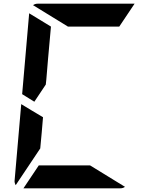

<svg xmlns="http://www.w3.org/2000/svg" viewBox="-20 -1020 856 1040"><path d="M206 -302 198 -216 65 -17Q58 -30 59 -41L95 -456L151 -422L178 -406L213 -385ZM166 -469 100 -510 138 -948 256 -876 240 -698 231 -590 228 -562ZM348 -876 159 -992Q170 -1000 184 -1000H390H514H709L626 -876H587H503H379ZM468 -124 657 -8Q646 0 632 0H426H302H107L190 -124H229H313H437Z"/></svg>

Font: DSEG14 Modern Mini
Style: Bold Italic
Weight: 700
Italic angle: -5°
Designer: Keshikan(Twitter:@keshinomi_88pro)
Version: Version 0.46